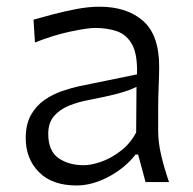

<svg xmlns="http://www.w3.org/2000/svg" viewBox="-20 -549 581 579"><path d="M210.9 10.3Q137.2 10.3 97.4 -30Q57.6 -70.3 57.6 -132.3Q57.6 -174.3 73.2 -202.1Q88.9 -230 113.8 -247.3Q138.7 -264.6 167.2 -274.4Q195.8 -284.2 221.7 -289.6L393.1 -324.7Q395 -384.3 378.7 -414.3Q362.3 -444.3 333 -454.6Q303.7 -464.8 266.6 -464.8Q245.1 -464.8 193.6 -454.1Q142.1 -443.4 85.4 -420.9L81.1 -489.7Q105 -496.6 139.2 -505.6Q173.3 -514.6 210.2 -521.7Q247.1 -528.8 279.8 -528.8Q362.8 -528.8 411.4 -486.1Q460 -443.4 460 -348.1Q460 -325.2 458.5 -289.6Q457 -253.9 457 -220.2V-153.8Q457 -120.1 465.8 -82Q474.6 -43.9 489.7 0H418.9L396.5 -83H388.7Q356.9 -42 307.4 -15.9Q257.8 10.3 210.9 10.3ZM232.4 -50.8Q255.9 -50.8 285.9 -61.5Q315.9 -72.3 344.2 -94Q372.6 -115.7 390.6 -149.4L391.6 -287.1Q382.8 -282.7 368.4 -277.1Q354 -271.5 326.2 -264.4Q298.3 -257.3 248.5 -247.6Q215.8 -241.7 187.7 -230.2Q159.7 -218.8 142.6 -198.5Q125.5 -178.2 125.5 -145.5Q125.5 -94.2 156 -72.5Q186.5 -50.8 232.4 -50.8Z"/></svg>

Font: Pinar-DS3-FD Regular
Style: Regular
Weight: 400
Designer: Amin Abedi
Version: Version 3.000